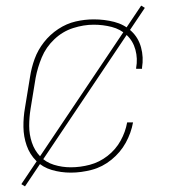

<svg xmlns="http://www.w3.org/2000/svg" viewBox="-20 -607 616 684"><path d="M232 8Q269 8 307 -2Q345 -12 377 -38Q409 -64 428 -98.5Q447 -133 454 -171H433Q427 -137 409.5 -105.5Q392 -74 363 -51.5Q334 -29 300 -20Q266 -11 232 -11Q201 -11 172 -20Q143 -29 123 -50Q103 -71 93.5 -99.5Q84 -128 84 -158.5Q84 -189 89 -220L107 -330Q114 -367 129 -403Q144 -439 173.5 -467Q203 -495 240.5 -507Q278 -519 314 -519Q347 -519 378 -511Q409 -503 431.5 -482Q454 -461 462.5 -429.5Q471 -398 465 -365V-362H486V-366Q492 -403 482.5 -438Q473 -473 447.5 -496.5Q422 -520 387 -529Q352 -538 314 -538Q282 -538 249.5 -530.5Q217 -523 187.5 -503.5Q158 -484 136.5 -456.5Q115 -429 103.5 -397.5Q92 -366 87 -333L69 -223Q63 -189 63.5 -154.5Q64 -120 75 -88.5Q86 -57 109 -34Q132 -11 164.5 -1.5Q197 8 232 8ZM69 57 496 -579 483 -587 56 49Z"/></svg>

Font: Iosevka Sparkle Thin Oblique
Style: Regular
Weight: 100
Italic angle: -9°
Designer: Belleve Invis
Foundry: Belleve Invis
Version: Version 4.5.0; ttfautohint (v1.8.3)